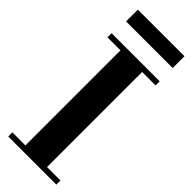

<svg xmlns="http://www.w3.org/2000/svg" viewBox="-303 -964 991 991"><g transform="rotate(45 193.0 -468.0)"><path d="M115 -15V-754H273V-15ZM20 0V-30H371V0ZM20 -724V-754H371V-724ZM30 -850V-936H370V-850Z"/></g></svg>

Font: Libre Bodoni
Style: Bold
Weight: 700
Designer: Pablo Impallari, Rodrigo Fuenzalida
Foundry: Impallari Type
Version: Version 2.005;gftools[0.9.23]